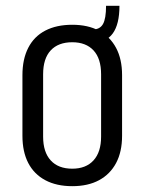

<svg xmlns="http://www.w3.org/2000/svg" viewBox="-20 -632 496 659"><path d="M228 7Q174 7 135.5 -13.5Q97 -34 77 -72.5Q57 -111 57 -166V-374Q57 -429 77 -468Q97 -507 135.5 -527Q174 -547 228 -547Q282 -547 320 -526.5Q358 -506 378.5 -467.5Q399 -429 399 -374V-166Q399 -111 378.5 -72.5Q358 -34 320 -13.5Q282 7 228 7ZM228 -53Q275 -53 301 -81.5Q327 -110 327 -163V-377Q327 -431 301 -459Q275 -487 228 -487Q180 -487 154 -459Q128 -431 128 -377V-163Q128 -110 154 -81.5Q180 -53 228 -53ZM299 -531Q323 -531 333.5 -549.5Q344 -568 344 -612H390Q390 -486 299 -486Z"/></svg>

Font: Pathway Extreme Condensed Light
Style: Regular
Weight: 300
Width: 3
Version: Version 1.001;gftools[0.9.26]